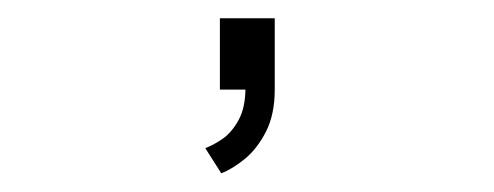

<svg xmlns="http://www.w3.org/2000/svg" viewBox="-20 -98 540 210"><path d="M222 91.5 204.5 64Q213 61 223.2 54Q233.5 47 241 33.2Q248.5 19.5 248.5 -2.5L280.5 0Q280.5 27 271 45.8Q261.5 64.5 247.8 75.8Q234 87 222 91.5ZM220.5 0V-78H280.5V0Z"/></svg>

Font: Trispace Thin Thin
Style: Regular
Weight: 250
Version: Version 1.210